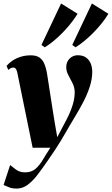

<svg xmlns="http://www.w3.org/2000/svg" viewBox="-44 -837 640 1100"><path d="M55 -421.5Q51.5 -437.5 45.8 -443.8Q40 -450 33 -450Q25 -450 18.5 -446.8Q12 -443.5 3.5 -436.5L-6.5 -459.5Q8.5 -477 29 -490.5Q49.5 -504 75.5 -512Q101.5 -520 133 -520Q162.5 -520 180.8 -508.2Q199 -496.5 209.2 -473.2Q219.5 -450 225.5 -415Q229 -395 234.2 -359.8Q239.5 -324.5 246 -282.8Q252.5 -241 258.8 -201Q265 -161 270 -131.5L284 -51L339 -155.5Q350.5 -178 359 -198.8Q367.5 -219.5 373.2 -238.8Q379 -258 381.5 -275.8Q384 -293.5 384 -309Q383.5 -336.5 371.5 -360.5Q359.5 -384.5 347.5 -406.8Q335.5 -429 335.5 -452Q335.5 -482.5 355 -501.5Q374.5 -520.5 401 -520.5Q432 -520.5 450.2 -506.5Q468.5 -492.5 476.5 -471Q484.5 -449.5 484.5 -426Q484.5 -385.5 471 -342.8Q457.5 -300 434.8 -255.8Q412 -211.5 384.5 -166.5Q367.5 -138.5 354.5 -116.2Q341.5 -94 330 -73.8Q318.5 -53.5 305 -31.5Q291.5 -9.5 273.8 18Q256 45.5 230 82.5Q199.5 127 171.5 163.8Q143.5 200.5 114.2 222Q85 243.5 50 243.5Q27 243.5 10.8 237.2Q-5.5 231 -23.5 223L14 108.5Q24 116.5 46 133.5Q68 150.5 99.5 150.5Q136.5 150.5 159.8 130Q183 109.5 202 77.2Q221 45 244.5 9.5H143ZM212.5 -566 193.5 -579.5 306 -817 400.5 -758Q386.5 -735.5 369.2 -712.8Q352 -690 332.5 -668.8Q313 -647.5 292.5 -628.2Q272 -609 251.8 -593.2Q231.5 -577.5 212.5 -566ZM389 -566 370 -579.5 482.5 -817 577 -758Q560 -729.5 537.2 -701.5Q514.5 -673.5 489.2 -648Q464 -622.5 438.2 -601.5Q412.5 -580.5 389 -566Z"/></svg>

Font: Merriweather 144pt Black
Style: Italic
Weight: 900
Italic angle: -7.8°
Version: Version 2.101